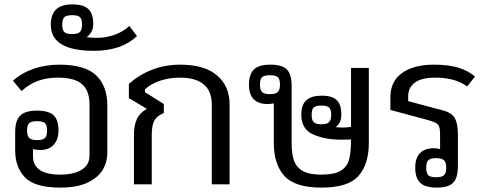

<svg xmlns="http://www.w3.org/2000/svg" viewBox="-20 -838 2219 873"><path d="M49 -154V-237Q49 -289 71.5 -312Q94 -335 149 -335Q201 -335 223.5 -314Q246 -293 246 -245Q246 -203 224 -179.5Q202 -156 164 -156Q145 -156 130 -160V-128Q130 -44 254 -44Q315 -44 351 -66Q387 -88 387 -131V-362Q387 -426 353 -455.5Q319 -485 243 -485Q193 -485 153 -470.5Q113 -456 78 -424L39 -471Q81 -508 135 -526Q189 -544 249 -544Q366 -544 417 -495.5Q468 -447 468 -358V-141Q468 -103 448 -67.5Q428 -32 380 -8.5Q332 15 254 15Q138 15 93.5 -31.5Q49 -78 49 -154ZM194 -244Q194 -269 184.5 -278Q175 -287 149 -287Q122 -287 112.5 -278Q103 -269 103 -244Q103 -220 113 -210.5Q123 -201 149 -201Q175 -201 184.5 -210.5Q194 -220 194 -244Z M211 -725Q211 -772 235 -795Q259 -818 309 -818Q360 -818 382 -796.5Q404 -775 404 -730Q404 -710 397 -695.5Q390 -681 374 -669Q392 -666 422 -666Q462 -666 501.5 -680Q541 -694 568 -720L603 -674Q533 -607 407 -607Q211 -607 211 -725ZM353 -726Q353 -751 343.5 -760Q334 -769 308 -769Q282 -769 272.5 -760Q263 -751 263 -726Q263 -702 272.5 -692.5Q282 -683 308 -683Q333 -683 343 -692.5Q353 -702 353 -726Z M589 -227Q589 -267 602.5 -296.5Q616 -326 648 -343L566 -392V-456Q612 -498 671.5 -521Q731 -544 799 -544Q909 -544 966.5 -495.5Q1024 -447 1024 -362V0H943V-362Q943 -424 906 -454.5Q869 -485 799 -485Q751 -485 709.5 -471.5Q668 -458 639 -432V-419L725 -365V-324Q693 -311 681.5 -289.5Q670 -268 670 -225V0H589Z M1225 -188V-368Q1211 -365 1196 -365Q1155 -365 1133.5 -387Q1112 -409 1112 -453Q1112 -500 1134.5 -522Q1157 -544 1209 -544Q1263 -544 1284.5 -522Q1306 -500 1306 -447V-186Q1306 -138 1317 -107.5Q1328 -77 1357 -60.5Q1386 -44 1441 -44Q1500 -44 1529 -61.5Q1558 -79 1567 -112Q1576 -145 1576 -204Q1566 -203 1528 -203Q1457 -203 1403.5 -227Q1350 -251 1350 -316Q1350 -362 1373 -382.5Q1396 -403 1442 -403Q1491 -403 1511.5 -382.5Q1532 -362 1532 -318Q1532 -299 1526.5 -285.5Q1521 -272 1506 -260Q1526 -258 1538 -258Q1558 -258 1576 -261V-529H1657V-188Q1657 -91 1610 -38Q1563 15 1442 15Q1321 15 1273 -38Q1225 -91 1225 -188ZM1253 -453Q1253 -478 1243.5 -487Q1234 -496 1207 -496Q1181 -496 1171.5 -487Q1162 -478 1162 -453Q1162 -429 1171.5 -419.5Q1181 -410 1207 -410Q1233 -410 1243 -419.5Q1253 -429 1253 -453ZM1486 -316Q1486 -340 1476.5 -349Q1467 -358 1442 -358Q1416 -358 1406.5 -349.5Q1397 -341 1397 -316Q1397 -292 1406.5 -282.5Q1416 -273 1442 -273Q1467 -273 1476.5 -283Q1486 -293 1486 -316Z M1868 -76Q1868 -120 1890 -142Q1912 -164 1952 -164Q1969 -164 1981 -160V-225Q1981 -251 1976.5 -262.5Q1972 -274 1959 -280.5Q1946 -287 1912 -296L1755 -338V-396Q1755 -468 1808 -506Q1861 -544 1953 -544Q2018 -544 2062 -531Q2106 -518 2140 -490L2104 -445Q2075 -466 2039.5 -475.5Q2004 -485 1958 -485Q1897 -485 1866.5 -462.5Q1836 -440 1836 -400V-378L1994 -336Q2035 -325 2048.5 -300Q2062 -275 2062 -226V-82Q2062 -29 2040.5 -7Q2019 15 1965 15Q1914 15 1891 -6.5Q1868 -28 1868 -76ZM2009 -76Q2009 -99 1999 -109Q1989 -119 1963 -119Q1937 -119 1927.5 -109.5Q1918 -100 1918 -76Q1918 -50 1927.5 -41Q1937 -32 1963 -32Q1989 -32 1999 -41.5Q2009 -51 2009 -76Z"/></svg>

Font: Pridi Light
Style: Regular
Weight: 300
Designer: Katatrad Team
Foundry: CadsonDemak
Version: Version 1.003